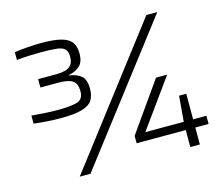

<svg xmlns="http://www.w3.org/2000/svg" viewBox="-98 -820 1110 951"><g transform="rotate(-15 457.0 -344.5)"><path d="M183 -304Q153 -304 114.5 -306.5Q76 -309 46 -313V-354Q81 -351 118 -349Q155 -347 179 -347Q248 -347 280 -357Q312 -367 312 -408Q312 -447 290.5 -462Q269 -477 220 -477H125V-520H219Q243 -520 263 -525Q283 -530 295 -544.5Q307 -559 307 -586Q307 -613 295 -625.5Q283 -638 253.5 -641.5Q224 -645 172 -645Q146 -645 112 -643.5Q78 -642 48 -639V-679Q76 -683 114.5 -686Q153 -689 185 -689Q251 -689 288 -679Q325 -669 340.5 -647.5Q356 -626 356 -590Q356 -548 335.5 -528Q315 -508 277 -500V-498Q316 -493 338.5 -474Q361 -455 361 -408Q361 -374 347.5 -351Q334 -328 295.5 -316Q257 -304 183 -304ZM199 0 725 -688H781L254 0ZM766 0V-87H514V-125L691 -376H748L570 -129H767L778 -260H815V-129H883V-87H815V0Z"/></g></svg>

Font: Saira Expanded Light
Style: Regular
Weight: 300
Width: 7
Designer: Hector Gatti with collaboration of the Omnibus-Type team
Foundry: Omnibus-Type
Version: Version 1.101